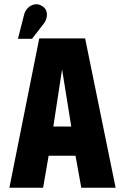

<svg xmlns="http://www.w3.org/2000/svg" viewBox="-20 -880 585 900"><path d="M522 0 379 -700H164L24 0H182L208 -150H334L361 0ZM230 -287 271 -555 314 -287ZM185 -769Q195 -782 198.5 -798Q202 -814 197 -829Q192 -844 175 -853Q158 -863 140.5 -859Q123 -855 111 -843Q99 -831 94 -815L64 -698H130Z"/></svg>

Font: Advent Pro ExtraBold
Style: Regular
Weight: 800
Designer: VivaRado, Andreas Kalpakidis
Foundry: VivaRado, Andreas Kalpakidis
Version: Version 3.000